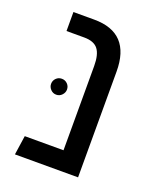

<svg xmlns="http://www.w3.org/2000/svg" viewBox="-111 -633 581 703"><g transform="rotate(20 179.5 -281.5)"><path d="M135 -563Q277 -563 277 -412V0H31L42 -75H193V-403Q193 -448 177 -468.5Q161 -489 123 -489H54V-563ZM129 -288Q129 -276 120 -266.5Q111 -257 98 -257Q85 -257 76 -266.5Q67 -276 67 -288Q67 -301 76 -310Q85 -319 98 -319Q111 -319 120 -310Q129 -301 129 -288Z"/></g></svg>

Font: FiraGO Book
Style: Regular
Weight: 350
Designer: bBox Type
Foundry: bBox Type GmbH
Version: Version 1.001;PS 001.001;hotconv 1.0.88;makeotf.lib2.5.64775